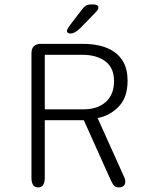

<svg xmlns="http://www.w3.org/2000/svg" viewBox="-20 -810 659 836"><path d="M175 -571.5V-334H344.5Q404.5 -334 440.5 -366Q476.5 -398 476.5 -456.5Q476.5 -515.5 438.2 -543.5Q400 -571.5 337 -571.5ZM117 -36V-578Q117 -619 158.5 -619H343Q380.5 -619 415 -611Q449.5 -603 476.8 -584.5Q504 -566 519.8 -535.2Q535.5 -504.5 535.5 -458.5Q535.5 -386 497 -346Q458.5 -306 405 -296L520.5 -39.5Q523.5 -33.5 524.5 -28.8Q525.5 -24 525.5 -19.5Q525.5 -7 518 -0.5Q510.5 6 498.5 6Q482.5 6 475.5 -2.8Q468.5 -11.5 461 -28.5L345 -286.5H175V-36Q175 6 146 6Q117 6 117 -36ZM285.5 -664Q281 -664 276.2 -666.8Q271.5 -669.5 271.5 -675.5Q271.5 -683 287 -703.5L336 -767.5Q346 -780.5 354 -785.5Q362 -790.5 377.5 -790.5H389Q397 -790.5 402.8 -787Q408.5 -783.5 408.5 -777Q408.5 -768 397 -757L329 -687Q317 -675.5 306.5 -669.8Q296 -664 285.5 -664Z"/></svg>

Font: Sono ExtraLight Monospace Light
Style: Regular
Weight: 300
Version: Version 2.112